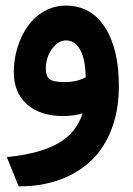

<svg xmlns="http://www.w3.org/2000/svg" viewBox="-20 -408 469 679"><path d="M213.4 -265.1Q186 -265.1 164.1 -235.4Q142.1 -205.6 142.1 -164.1Q142.1 -138.7 155.5 -128.2Q168.9 -117.7 208 -117.7Q252.9 -117.7 283.2 -134.8Q281.7 -199.7 263.4 -232.4Q245.1 -265.1 213.4 -265.1ZM212.9 -388.2Q301.3 -388.2 350.8 -312Q400.4 -235.8 400.4 -103.5Q400.4 -19.5 375 47.6Q349.6 114.7 303.2 159.2Q256.8 203.6 192.1 227.3Q127.4 251 49.3 251H45.9L41 238.8L14.2 172.4L3.9 147.5Q119.1 136.2 184.3 99.6Q249.5 63 272 -6.8Q239.7 2.4 203.1 2.4Q122.1 2.4 75.4 -39.1Q28.8 -80.6 28.8 -152.8Q28.8 -198.2 42 -240.7Q55.2 -283.2 78.6 -315.9Q102.1 -348.6 137 -368.4Q171.9 -388.2 212.9 -388.2Z"/></svg>

Font: Samim FD
Style: Bold-FD
Weight: 700
Foundry: DejaVu fonts team - Redesigned by Saber Rastikerdar
Version: Version 4.0.1